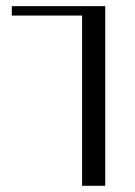

<svg xmlns="http://www.w3.org/2000/svg" viewBox="-20 -600 435 620"><path d="M319.8 -580.1V0H245.1V-549.8H18.1V-580.1Z"/></svg>

Font: SimahzazaarabicW05-Light
Style: Regular
Weight: 300
Designer: Ahmed zaza
Foundry: Ahmed zaza
Version: Version 1.001